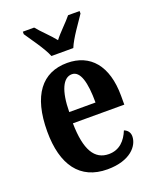

<svg xmlns="http://www.w3.org/2000/svg" viewBox="-144 -849 758 941"><g transform="rotate(-20 235.0 -378.0)"><path d="M183 -606H297C315 -651 363 -715 388 -753V-766H328C306 -738 264 -700 240 -668C215 -700 173 -738 151 -766H92V-753C117 -715 165 -651 183 -606ZM252 10C372 10 421 -52 421 -101C421 -123 408 -136 392 -142C373 -95 340 -58 284 -58C210 -58 171 -120 169 -260H437V-306C437 -464 363 -548 243 -548C112 -548 37 -453 37 -265C37 -91 109 10 252 10ZM308 -318H171C172 -428 200 -488 246 -488C290 -488 308 -423 308 -318Z"/></g></svg>

Font: Noto Serif Lao ExtraCondensed
Style: Bold
Weight: 700
Width: 2
Designer: Monotype Design Team
Foundry: Monotype Imaging Inc.
Version: Version 2.003